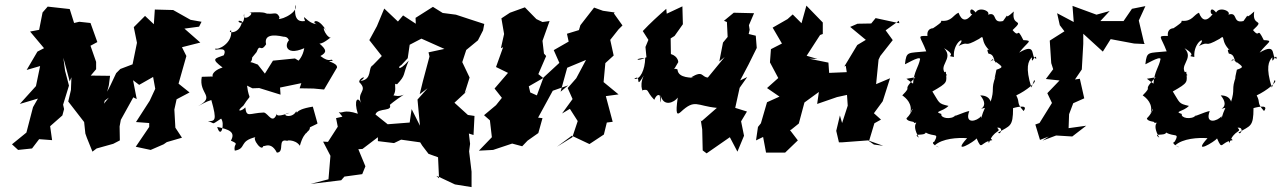

<svg xmlns="http://www.w3.org/2000/svg" viewBox="-20 -591 5240 785"><path d="M405 -167 425 -242 430 -281 351 -282 373 -308V-338L350 -404L378 -419L350 -497L304 -502L283 -497L265 -554L175 -564L154 -540L140 -469L103 -462L160 -394L133 -380L89 -305L144 -321L127 -239L61 -166L135 -188L115 -153L88 -49L29 -1L54 22L111 16L140 -22L193 -18L185 -75L235 -119L242 -145L238 -163L262 -241L246 -302L239 -355L265 -258L272 -275L270 -223L259 -176L324 -92L329 -45L335 -28L358 29L375 16L443 -3L470 -17L469 -74L474 -101L525 -193L539 -186L524 -263L549 -244L637 -294L599 -315L618 -210V-235L592 -179L536 -92L590 -88V-72L535 9L596 22L649 -1L662 -10L724 -28L697 -69L692 -159L690 -130L702 -185L755 -213L710 -249L742 -362L724 -398L799 -417L734 -474L794 -482L804 -502L759 -510L688 -550L613 -552L609 -492L573 -526L527 -480L540 -416L522 -328L472 -309L455 -292L430 -239L393 -168L425 -192Z M1277 -85 1278 -87 1259 -155C1172 -141 1202 -119 1191 -136C1173 -101 1119 -123 1164 -130C1151 -125 1101 -107 1114 -131C1095 -77 1078 -127 1059 -131C999 -129 988 -108 983 -152C970 -137 940 -130 975 -159C1013 -219 999 -168 990 -241L1012 -230L1040 -231L1127 -204L1125 -233L1212 -251L1205 -230L1262 -229L1305 -225L1358 -315C1360 -337 1300 -342 1340 -342C1335 -357 1331 -330 1290 -362C1317 -377 1316 -387 1286 -413C1304 -411 1341 -448 1332 -436C1307 -444 1292 -500 1315 -464C1277 -529 1249 -498 1276 -492C1234 -495 1214 -545 1227 -505C1215 -504 1178 -496 1188 -571C1203 -535 1103 -499 1123 -520C1112 -545 1101 -533 1079 -535C1058 -534 1082 -544 996 -540C1033 -542 967 -494 978 -535C984 -464 930 -519 970 -503C957 -444 903 -459 925 -467C932 -413 869 -385 862 -393C847 -377 915 -409 895 -365C857 -351 842 -351 890 -315C840 -300 837 -263 874 -279L805 -277C791 -206 864 -198 790 -157C832 -180 831 -177 844 -182C869 -94 858 -97 830 -95C863 -88 839 -77 884 -106C900 -87 884 -19 868 -72C917 -62 944 -51 924 -16C962 1 933 -7 940 25C990 16 954 -14 1027 -31C1005 -29 1059 45 1057 -4C1046 27 1082 -26 1112 33C1147 32 1110 -30 1158 -14C1142 -17 1187 -24 1206 5C1226 -68 1253 -44 1246 -81C1220 -39 1232 -35 1244 -69ZM1191 -326 1227 -327 1186 -352 1096 -343 1063 -290 1034 -327C964 -356 1010 -314 1011 -356L1029 -378C1044 -418 1044 -373 1068 -410C1059 -448 1095 -451 1139 -441C1173 -441 1154 -399 1175 -436C1139 -421 1140 -357 1224 -394C1212 -326 1162 -328 1168 -295Z M1380 -114 1354 -108 1361 -73 1321 -11 1301 -12 1331 46 1323 142 1250 161 1375 146 1388 131 1461 121 1474 89 1445 19 1462 18 1525 -30V-14L1591 -6L1620 -20L1698 -9L1706 4L1732 38L1771 52L1775 138L1764 128L1772 131L1840 163L1908 174V111L1898 28L1902 -3L1897 -45L1916 -39L1920 -117L1893 -121L1838 -171L1892 -221L1880 -211L1900 -274L1870 -337L1887 -389L1883 -384L1934 -426L1955 -467L1960 -493C1921 -506 1882 -518 1844 -531L1790 -538L1750 -563L1679 -518L1680 -494L1628 -528L1607 -503L1551 -556L1521 -484L1490 -427L1541 -362L1504 -324C1483 -314 1504 -266 1454 -260C1489 -286 1446 -273 1449 -255C1488 -217 1433 -216 1459 -164C1443 -203 1425 -182 1443 -126C1384 -146 1381 -125 1365 -133ZM1647 -353 1655 -408 1703 -433 1797 -391 1732 -377 1736 -360 1709 -259 1696 -206 1728 -230 1687 -184 1697 -77 1663 -145 1655 -90 1565 -83 1515 -123C1525 -154 1595 -130 1570 -170C1568 -146 1551 -152 1631 -204C1590 -186 1584 -222 1562 -180C1620 -205 1581 -260 1603 -246C1641 -286 1625 -282 1651 -343C1605 -292 1607 -321 1620 -324Z M2353 -488 2347 -468 2298 -453 2305 -421 2244 -386 2267 -334 2202 -274 2175 -201 2148 -213 2142 -238 2201 -272 2181 -288 2213 -362 2204 -372 2198 -424 2227 -505 2198 -501 2173 -513 2126 -561 2065 -539 2030 -516 2041 -452 2028 -394 2037 -398 2008 -317 2057 -293 2002 -229 2032 -191 2008 -161 1959 -120 1983 -99 1991 -30 1938 25 1996 22 2074 -4 2115 7 2137 -16 2181 -47 2198 -108 2180 -110 2240 -220 2303 -242 2272 -216 2299 -314 2376 -346 2336 -271 2301 -231 2321 -186 2278 -127 2310 -146 2342 -96 2320 -30 2257 9 2318 -36 2390 -2C2410 -15 2430 -28 2449 -41L2461 -90L2485 -93L2457 -198L2509 -205L2447 -256V-247L2455 -333L2489 -364L2475 -428L2509 -471L2525 -487L2490 -536L2493 -540L2445 -547L2409 -560C2391 -536 2371 -512 2353 -488Z M2819 -272C2813 -275 2752 -269 2750 -307C2724 -322 2712 -262 2752 -335C2755 -335 2753 -361 2723 -370L2722 -434L2738 -444L2772 -492L2770 -565L2706 -535L2704 -555C2671 -526 2638 -496 2608 -464L2631 -428L2619 -399L2623 -357C2585 -337 2567 -352 2618 -354C2617 -306 2598 -265 2573 -268C2605 -294 2573 -217 2612 -282C2589 -232 2617 -208 2605 -222C2637 -228 2619 -220 2655 -183C2675 -229 2690 -174 2676 -210C2683 -152 2684 -172 2681 -202C2692 -152 2737 -172 2751 -192C2741 -122 2748 -120 2763 -133C2822 -188 2827 -158 2911 -150L2848 -95L2845 -101L2851 -62L2853 24L2869 36L2964 -30L2995 29L3022 -36L3010 -95L3034 -135L2986 -150L3004 -232L3035 -276L3006 -262C3030 -306 3052 -349 3074 -395L3070 -445L3041 -452L3045 -469L3042 -488L3063 -537L2980 -539L2940 -506L2952 -501L2955 -440L2936 -417L2921 -340L2943 -358L2874 -274C2847 -276 2856 -305 2806 -275Z M3553 0 3533 -14 3555 -87 3582 -102 3553 -128 3589 -177 3619 -271 3562 -247 3572 -347 3579 -362 3630 -427 3601 -467 3655 -506 3657 -496 3560 -517 3542 -495 3486 -494 3456 -481 3520 -428 3485 -407 3432 -319 3438 -322 3442 -296 3370 -293 3367 -335 3288 -351 3322 -350 3278 -363 3333 -448 3344 -452V-499L3277 -568L3257 -496L3221 -532L3200 -513L3139 -478L3177 -413L3132 -390L3128 -336L3162 -272L3116 -231L3167 -196L3116 -173L3091 -87L3079 -72L3071 -17L3100 -31L3112 33H3190L3242 -17L3210 -59L3215 -61L3246 -86L3269 -172C3289 -187 3309 -201 3328 -215L3321 -166L3402 -194L3443 -203L3446 -159L3423 -88L3414 -119L3399 -56L3410 -9H3422L3529 -17L3591 5Z M3686 -269 3722 -275C3660 -210 3716 -248 3669 -201C3684 -191 3713 -166 3701 -126C3718 -169 3713 -133 3686 -107C3689 -91 3727 -96 3715 -88C3746 -92 3699 -93 3737 -28C3707 -49 3759 -33 3765 -49C3798 -30 3821 -50 3800 -12C3774 -3 3849 25 3802 3C3833 -25 3896 -29 3934 -26C3868 46 3965 -13 3973 -25C3996 28 3986 -10 4037 -18C4021 -34 4011 -53 4023 -6C4043 -63 4077 -48 4057 -69C4086 -72 4069 -36 4061 -49C4109 -78 4122 -71 4122 -149C4122 -149 4190 -169 4165 -137C4133 -173 4152 -169 4135 -201C4176 -220 4224 -259 4208 -263L4197 -233C4171 -316 4184 -341 4199 -357C4196 -318 4214 -380 4217 -351C4190 -353 4223 -421 4147 -376C4182 -421 4206 -425 4164 -427C4134 -488 4151 -430 4120 -468C4173 -517 4114 -479 4125 -544C4074 -497 4117 -556 4081 -505C4028 -492 4068 -558 4001 -523C4055 -534 3986 -571 3969 -540C3943 -572 3942 -531 3955 -533C3931 -502 3912 -504 3899 -539C3878 -531 3871 -502 3829 -506C3818 -500 3852 -513 3788 -471C3817 -476 3766 -485 3772 -444C3725 -445 3744 -443 3767 -381C3691 -373 3686 -383 3680 -329C3675 -323 3739 -364 3742 -350C3735 -315 3717 -300 3713 -249ZM4046 -269 4051 -280C4029 -222 4049 -231 4029 -171C4033 -159 4036 -201 3988 -201C4034 -145 3961 -141 4007 -150C3980 -91 3997 -87 3991 -116C3975 -95 3922 -81 3943 -137C3925 -135 3850 -101 3889 -120C3867 -99 3823 -109 3829 -125C3795 -136 3833 -133 3858 -158C3814 -168 3822 -170 3792 -217C3857 -254 3851 -254 3847 -298L3830 -291C3847 -283 3830 -274 3852 -284C3807 -322 3883 -348 3840 -394C3902 -356 3836 -366 3880 -358C3875 -422 3937 -449 3899 -403C3946 -427 3914 -393 3983 -432C4011 -454 3982 -422 4031 -380C4041 -371 4006 -408 4021 -372C4047 -368 4039 -348 4053 -333C4047 -366 4011 -320 4038 -349C4073 -320 4091 -318 4054 -306Z M4658 -414 4636 -507 4663 -566 4608 -555 4571 -501 4583 -505H4479L4517 -546L4463 -531L4365 -567L4370 -501L4302 -537L4313 -488L4332 -463L4272 -425L4278 -333L4286 -308L4256 -268L4312 -262L4262 -210L4281 -170L4230 -88L4213 -82L4232 -19L4268 -33L4242 -16L4298 -37L4364 -33L4421 -77L4349 -67L4351 -124L4368 -169L4413 -189L4395 -269L4375 -266L4403 -307L4409 -412V-453L4489 -380L4521 -431L4617 -413L4661 -411Z M4669 -269 4705 -275C4643 -210 4699 -248 4652 -201C4667 -191 4696 -166 4684 -126C4701 -169 4696 -133 4669 -107C4672 -91 4710 -96 4698 -88C4729 -92 4682 -93 4720 -28C4690 -49 4742 -33 4748 -49C4781 -30 4804 -50 4783 -12C4757 -3 4832 25 4785 3C4816 -25 4879 -29 4917 -26C4851 46 4948 -13 4956 -25C4979 28 4969 -10 5020 -18C5004 -34 4994 -53 5006 -6C5026 -63 5060 -48 5040 -69C5069 -72 5052 -36 5044 -49C5092 -78 5105 -71 5105 -149C5105 -149 5173 -169 5148 -137C5116 -173 5135 -169 5118 -201C5159 -220 5207 -259 5191 -263L5180 -233C5154 -316 5167 -341 5182 -357C5179 -318 5197 -380 5200 -351C5173 -353 5206 -421 5130 -376C5165 -421 5189 -425 5147 -427C5117 -488 5134 -430 5103 -468C5156 -517 5097 -479 5108 -544C5057 -497 5100 -556 5064 -505C5011 -492 5051 -558 4984 -523C5038 -534 4969 -571 4952 -540C4926 -572 4925 -531 4938 -533C4914 -502 4895 -504 4882 -539C4861 -531 4854 -502 4812 -506C4801 -500 4835 -513 4771 -471C4800 -476 4749 -485 4755 -444C4708 -445 4727 -443 4750 -381C4674 -373 4669 -383 4663 -329C4658 -323 4722 -364 4725 -350C4718 -315 4700 -300 4696 -249ZM5029 -269 5034 -280C5012 -222 5032 -231 5012 -171C5016 -159 5019 -201 4971 -201C5017 -145 4944 -141 4990 -150C4963 -91 4980 -87 4974 -116C4958 -95 4905 -81 4926 -137C4908 -135 4833 -101 4872 -120C4850 -99 4806 -109 4812 -125C4778 -136 4816 -133 4841 -158C4797 -168 4805 -170 4775 -217C4840 -254 4834 -254 4830 -298L4813 -291C4830 -283 4813 -274 4835 -284C4790 -322 4866 -348 4823 -394C4885 -356 4819 -366 4863 -358C4858 -422 4920 -449 4882 -403C4929 -427 4897 -393 4966 -432C4994 -454 4965 -422 5014 -380C5024 -371 4989 -408 5004 -372C5030 -368 5022 -348 5036 -333C5030 -366 4994 -320 5021 -349C5056 -320 5074 -318 5037 -306Z"/></svg>

Font: Asimov Aggro
Style: It
Weight: 500
Designer: Google
Version: Version 2.000980; 2014